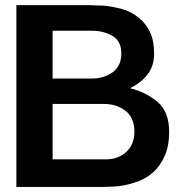

<svg xmlns="http://www.w3.org/2000/svg" viewBox="-20 -741 726 761"><path d="M495.1 -391.6Q557.6 -376 603.5 -337.9Q650.4 -298.8 650.4 -218.8Q650.4 -162.1 632.8 -123Q616.2 -85 588.9 -59.6Q571.3 -43.9 551.8 -33.2Q531.2 -22.5 510.7 -16.6Q471.7 -3.9 436.5 -2Q400.4 0 380.9 0Q361.3 0 328.1 0Q293.9 0 275.4 0Q199.2 0 44.9 0Q44.9 -179.7 44.9 -360.4Q44.9 -540 44.9 -720.7Q81.1 -720.7 116.2 -720.7Q152.3 -720.7 188.5 -720.7Q235.4 -720.7 331.1 -720.7Q340.8 -720.7 355.5 -719.7Q370.1 -719.7 388.7 -718.8Q421.9 -715.8 460.9 -706.1Q500 -695.3 531.2 -669.9Q557.6 -648.4 574.2 -614.3Q590.8 -580.1 590.8 -529.3Q590.8 -477.5 563.5 -444.3Q537.1 -411.1 495.1 -391.6ZM344.7 -619.1Q293 -619.1 188.5 -619.1Q188.5 -555.7 188.5 -429.7Q240.2 -429.7 344.7 -429.7Q390.6 -429.7 425.8 -454.1Q460.9 -479.5 460.9 -529.3Q460.9 -578.1 425.8 -598.6Q390.6 -619.1 344.7 -619.1ZM400.4 -109.4Q400.4 -109.4 399.4 -109.4Q448.2 -109.4 480.5 -138.7Q512.7 -168.9 512.7 -218.8Q512.7 -274.4 477.5 -301.8Q441.4 -329.1 391.6 -329.1Q323.2 -329.1 188.5 -329.1Q188.5 -255.9 188.5 -109.4Q241.2 -109.4 293.9 -109.4Q347.7 -109.4 400.4 -109.4Z"/></svg>

Font: Post Neon Display
Style: Regular
Weight: 700
Designer: Ward Goes
Version: Version 1.0